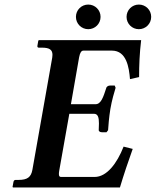

<svg xmlns="http://www.w3.org/2000/svg" viewBox="-20 -822 683 842"><path d="M535 -748C535 -718 559 -694 589 -694C619 -694 643 -718 643 -748C643 -778 619 -802 589 -802C559 -802 535 -778 535 -748ZM313 -748C313 -718 337 -694 367 -694C397 -694 421 -718 421 -748C421 -778 397 -802 367 -802C337 -802 313 -778 313 -748ZM37 0H506C522 -54 543 -116 562 -169L522 -179C493 -105 448 -46 395 -46H248C241.6 -46 238.3 -49 238.3 -58.9C238.3 -63 238.8 -68.3 240 -75L284 -323H392C410 -323 413.9 -306.1 413.9 -280.4C413.9 -271.8 413.5 -262.2 413 -252C412 -248 417 -242 427 -242H447L454 -251C455 -268 458.1 -308 464 -344C470.1 -381 482 -421 487 -437L483 -447H463C453 -447 446 -440 446 -436C433 -396 423 -365 399 -365H291L327 -571C331 -592 337 -600 346 -600H471C535 -600 546 -526 550 -475L590 -484C590 -535 592 -588 599 -646H151L148 -644L144 -621C143 -616 146 -613 150 -613H164C196.6 -613 210.1 -604.1 210.1 -581.4C210.1 -577.6 209.7 -573.5 209 -569L122 -77C116 -45 100 -33 61 -33H48C44 -33 40 -30 39 -24L35 -2Z"/></svg>

Font: Linux Libertine O
Style: Bold Italic
Weight: 700
Italic angle: -11.5°
Designer: Philipp H. Poll
Foundry: Philipp H. Poll
Version: Version 4.1.0